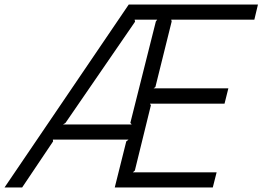

<svg xmlns="http://www.w3.org/2000/svg" viewBox="-74 -830 1162 850"><path d="M868 0H434L485 -204L495 -212H160L161 -204L24 0H-54L496 -810H1068L1052 -743H684L686 -735L614 -445L606 -439H937L920 -371H590L594 -364L523 -75L514 -67H885ZM509 -279 503 -286 616 -735 622 -743H522L524 -734L216 -286L205 -279Z"/></svg>

Font: TypoPRO Sinkin Sans
Style: 300 Light Italic
Weight: 300
Italic angle: -112°
Designer: Keith Bates
Foundry: K-Type
Version: Sinkin Sans (version 1.0)  by Keith Bates   •   © 2014   www